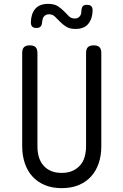

<svg xmlns="http://www.w3.org/2000/svg" viewBox="-20 -965 640 995"><path d="M95 -690Q95 -711 104.5 -720.5Q114 -730 134 -730Q155 -730 164.5 -720.5Q174 -711 174 -690V-207Q174 -176 181.5 -151Q189 -126 205 -107.5Q221 -89 244.5 -79Q268 -69 300 -69Q332 -69 355.5 -79.5Q379 -90 395 -108Q411 -126 418.5 -151.5Q426 -177 426 -207V-690Q426 -711 435.5 -720.5Q445 -730 466 -730Q486 -730 495.5 -720.5Q505 -711 505 -690V-207Q505 -159 491.5 -119Q478 -79 452 -50.5Q426 -22 388 -6Q350 10 300 10Q250 10 212 -6Q174 -22 148 -50.5Q122 -79 108.5 -119.5Q95 -160 95 -207ZM198 -849Q197 -834 190 -827Q183 -820 169 -820Q154 -820 147 -827Q140 -834 140 -850Q141 -894 163 -919.5Q185 -945 230 -945Q261 -945 279.5 -933Q298 -921 311.5 -907Q325 -893 337 -881Q349 -869 368 -869Q378 -869 384.5 -873Q391 -877 395 -882.5Q399 -888 400.5 -896Q402 -904 402 -911Q403 -926 409.5 -933Q416 -940 430 -940Q446 -940 453 -933Q460 -926 460 -910Q459 -868 437.5 -841.5Q416 -815 371 -815Q341 -815 322.5 -827Q304 -839 290.5 -853Q277 -867 264.5 -879Q252 -891 234 -891Q223 -891 216.5 -887Q210 -883 206 -877.5Q202 -872 200.5 -864Q199 -856 198 -849Z"/></svg>

Font: Maple Mono NL Light
Style: Regular
Weight: 300
Monospace: yes
Designer: subframe7536
Version: Version 7.000